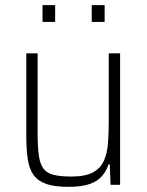

<svg xmlns="http://www.w3.org/2000/svg" viewBox="-20 -717 570 745"><path d="M245 8Q192 8 160 -3Q128 -14 111 -37Q94 -60 88 -98Q82 -136 82 -190V-510H126V-199Q126 -145 131 -111.5Q136 -78 150 -61Q164 -44 190 -38Q216 -32 257 -32Q311 -32 340.5 -48Q370 -64 383 -93Q396 -122 399 -161Q402 -200 402 -246V-510H446V0H409L406 -79H401Q393 -54 376 -34Q359 -14 328 -3Q297 8 245 8ZM145 -632V-697H194V-632ZM336 -632V-697H386V-632Z"/></svg>

Font: Saira SemiCondensed ExtraLight
Style: Regular
Weight: 250
Width: 4
Designer: Hector Gatti with collaboration of the Omnibus-Type team
Foundry: Omnibus-Type
Version: Version 1.101